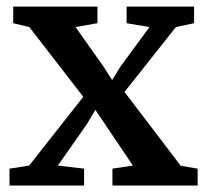

<svg xmlns="http://www.w3.org/2000/svg" viewBox="-20 -576 643 596"><path d="M70.5 -62 238.5 -275.5 71 -492 21 -504V-555.5H282.5V-504L214.5 -492L300.5 -370.5L328 -327.5L354.5 -370L444 -492L373 -504V-555.5H582.5V-504L526 -492L366.5 -290.5L541 -61.5L593.5 -52.5V0H329V-52.5L392.5 -62L306 -190.5L276 -235L250 -191L159.5 -62L241 -52.5V0H9.5V-52.5Z"/></svg>

Font: Merriweather Light 18pt SemiBold
Style: Regular
Weight: 600
Version: Version 2.100